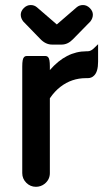

<svg xmlns="http://www.w3.org/2000/svg" viewBox="-20 -719 414 754"><path d="M175.8 -443.8Q239.7 -517.6 319.3 -517.6H324.2Q337.4 -517.6 350.1 -530.8L365.2 -545.4V-476.6Q365.2 -437.5 349.6 -422.4Q339.8 -412.1 324.2 -412.1H317.4Q261.7 -412.1 217.8 -378.4Q194.3 -360.4 175.8 -333V-39.1Q175.8 -14.2 155.8 2.4Q140.6 14.6 121.1 14.6Q99.1 14.6 83.3 -1.2Q67.4 -17.1 67.4 -39.1V-458Q67.4 -473.1 69.1 -482.2Q70.8 -491.2 74.7 -495.1Q78.6 -499 84 -499H159.2Q164.6 -499 168.5 -495.1Q172.4 -491.2 174.1 -482.2Q175.8 -473.1 175.8 -458ZM71.3 -634.8Q61.5 -647.5 61.5 -661.1Q61.5 -675.3 73.5 -687.3Q85.4 -699.2 100.6 -699.2Q114.7 -699.2 125 -690.4L203.1 -623L281.2 -690.4Q291.5 -699.2 306.2 -699.2Q320.8 -699.2 332.8 -687.3Q344.7 -675.3 344.7 -661.4Q344.7 -647.5 335 -634.8Q266.6 -564.5 266.1 -564.5Q246.1 -543.9 221.7 -543.9H184.6Q159.2 -543.9 138.2 -565.9Z"/></svg>

Font: YuPearl-SemiBold
Style: SemiBold
Weight: 600
Designer: Max Yao
Foundry: Max-Everyday
Version: Version 1.011; ttfautohint (v1.8.3)